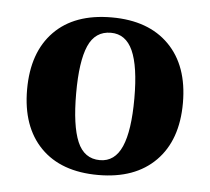

<svg xmlns="http://www.w3.org/2000/svg" viewBox="-37 -759 478 437"><g transform="rotate(5 202.5 -540.0)"><path d="M202 -360Q117 -360 70.5 -407.5Q24 -455 24 -540Q24 -625 70.5 -672.5Q117 -720 202 -720Q286 -720 333 -672.5Q380 -625 380 -540Q380 -455 333 -407.5Q286 -360 202 -360ZM203 -394Q237 -394 253 -430.5Q269 -467 269 -541Q269 -614 253 -649.5Q237 -685 203 -685Q167 -685 151.5 -649.5Q136 -614 136 -541Q136 -467 151.5 -430.5Q167 -394 203 -394Z"/></g></svg>

Font: Arima Thin
Style: Bold
Weight: 700
Version: Version 1.100